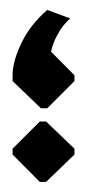

<svg xmlns="http://www.w3.org/2000/svg" viewBox="-20 -366 186 386"><path d="M62.3 -148.3H75L129.7 -203V-214.7L82.7 -262Q85.7 -277.3 93.3 -292Q101 -306.7 107.8 -315Q114.7 -323.3 121 -329L75 -346Q41 -316.7 23.2 -279.7Q5.3 -242.7 5.3 -214.7V-203ZM60 -0.3H72.7L129.7 -55.3V-67L72.7 -121.7H60L5.3 -67V-55.3Z"/></svg>

Font: Jomhuria
Style: Regular
Weight: 400
Designer: Arabic design by Kourosh Beigpour, Latin design by Eben Sorkin, engineering by Lasse Fister and Khaled Hosney
Version: Version 1.0010